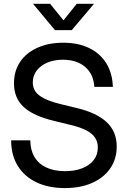

<svg xmlns="http://www.w3.org/2000/svg" viewBox="-20 -960 661 992"><path d="M315.4 11.7Q230 11.7 167.7 -18.3Q105.5 -48.3 71.5 -103.5Q37.6 -158.7 37.6 -234.9H136.7Q136.7 -185.5 157.7 -149.7Q178.7 -113.8 219 -94.7Q259.3 -75.7 315.4 -75.7Q366.7 -75.7 404.8 -90.6Q442.9 -105.5 464.1 -133.1Q485.4 -160.6 485.4 -197.8Q485.4 -227.1 471.2 -248.5Q457 -270 426 -286.4Q395 -302.7 343.3 -314.9L262.7 -334.5Q151.9 -360.8 102.1 -407.5Q52.2 -454.1 52.2 -529.3Q52.2 -592.8 83.7 -639.9Q115.2 -687 172.9 -713.1Q230.5 -739.3 307.1 -739.3Q384.3 -739.3 440.9 -711.7Q497.6 -684.1 529.3 -632.8Q561 -581.5 563 -511.2H467.3Q463.4 -577.1 419.9 -614.3Q376.5 -651.4 304.7 -651.4Q259.8 -651.4 224.6 -636.5Q189.5 -621.6 169.4 -595Q149.4 -568.4 149.4 -533.7Q149.4 -506.3 163.8 -486.3Q178.2 -466.3 209.5 -450.7Q240.7 -435.1 292 -422.4L372.6 -402.8Q426.8 -390.1 466.3 -371.6Q505.9 -353 531.7 -328.4Q557.6 -303.7 570.3 -272.5Q583 -241.2 583 -202.6Q583 -138.7 549.8 -90.3Q516.6 -42 456.3 -15.1Q396 11.7 315.4 11.7ZM238.8 -940.4 308.1 -855 376.5 -940.4H465.3V-939.9L350.6 -804.2H264.2L150.9 -939.9V-940.4Z"/></svg>

Font: Inter Cardless Display
Style: Regular
Weight: 400
Designer: Rasmus Andersson
Foundry: rsms
Version: Version 4.001;git-9221beed3